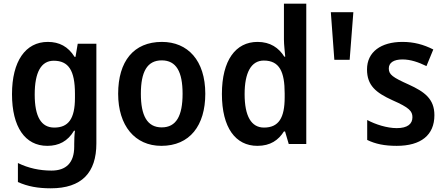

<svg xmlns="http://www.w3.org/2000/svg" viewBox="-20 -780 2410 1040"><path d="M239 -553C118 -553 45 -448 45 -270C45 -92 116 10 236 10C299 10 347 -15 381 -72H386C383 -52 382 -20 382 0V14C382 102 338 144 259 144C195 144 134 131 77 103V206C130 230 186 240 255 240C423 240 502 155 502 -3V-543H401L389 -472H384C349 -528 301 -553 239 -553ZM271 -451C351 -451 386 -399 386 -272V-250C386 -136 350 -89 274 -89C203 -89 168 -148 168 -268C168 -389 203 -451 271 -451Z M1092 -272C1092 -453 997 -553 857 -553C704 -553 620 -448 620 -272C620 -99 711 10 854 10C1008 10 1092 -100 1092 -272ZM743 -272C743 -391 777 -453 856 -453C935 -453 969 -391 969 -272C969 -153 935 -90 856 -90C777 -90 743 -154 743 -272Z M1374 10C1445 10 1488 -21 1518 -68H1524L1544 0H1639V-760H1518V-566C1518 -537 1523 -499 1525 -473H1520C1490 -521 1444 -553 1375 -553C1257 -553 1182 -454 1182 -271C1182 -88 1256 10 1374 10ZM1410 -89C1341 -89 1305 -151 1305 -270C1305 -386 1340 -452 1409 -452C1494 -452 1522 -391 1522 -274V-253C1522 -142 1490 -89 1410 -89Z M1894 -714H1772L1791 -456H1874Z M2333 -156C2333 -245 2279 -283 2194 -322C2107 -361 2086 -376 2086 -409C2086 -440 2112 -458 2160 -458C2204 -458 2247 -443 2290 -422L2327 -512C2274 -539 2221 -553 2160 -553C2044 -553 1968 -499 1968 -404C1968 -317 2016 -278 2106 -237C2197 -197 2214 -178 2214 -145C2214 -109 2188 -86 2129 -86C2076 -86 2014 -106 1969 -130V-22C2014 0 2063 10 2129 10C2260 10 2333 -48 2333 -156Z"/></svg>

Font: Noto Sans Arabic SemCond SemBd
Style: Regular
Weight: 600
Width: 4
Designer: Monotype Design Team, Nadine Chahine, Nizar Qandah and Khaled Hosny
Foundry: Monotype Imaging Inc.
Version: Version 2.012